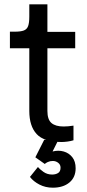

<svg xmlns="http://www.w3.org/2000/svg" viewBox="-20 -647 406 891"><path d="M266 12Q184 12 150 -25Q116 -62 116 -132V-423H26V-500H49Q76 -500 90.5 -505.5Q105 -511 110.5 -526Q116 -541 116 -570V-627H200V-499H329V-423H200V-132Q200 -92 219 -76Q238 -60 275 -60Q285 -60 297 -61Q309 -62 321 -64V4Q308 8 293 10Q278 12 266 12ZM225 224Q191 224 163 209.5Q135 195 119 174L156 128Q164 138 181.5 150.5Q199 163 222 163Q238 163 249.5 156Q261 149 261 131Q261 117 250 108.5Q239 100 225 100Q212 100 201.5 105Q191 110 188 114L144 83L185 2H251L224 56Q251 49 275.5 56Q300 63 315.5 82.5Q331 102 331 134Q331 176 302 200Q273 224 225 224Z"/></svg>

Font: Inclusive Sans
Style: Regular
Weight: 400
Designer: Olivia King
Foundry: Olivia King
Version: Version 2.004